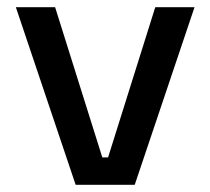

<svg xmlns="http://www.w3.org/2000/svg" viewBox="-20 -513 584 533"><path d="M190 0 24 -493H133L264 -76H280L411 -493H520L354 0Z"/></svg>

Font: Space Grotesk Medium
Style: Regular
Weight: 500
Designer: Florian Karsten
Foundry: Florian Karsten
Version: Version 2.000